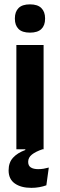

<svg xmlns="http://www.w3.org/2000/svg" viewBox="-20 -702 282 903"><path d="M57 0V-490.5H185V0ZM121 -548.5Q84.5 -548.5 67.2 -565.8Q50 -583 50 -613.5V-616Q50 -646.5 67.2 -664Q84.5 -681.5 121 -681.5Q157 -681.5 174.5 -664Q192 -646.5 192 -616V-613.5Q192 -582.5 174.5 -565.5Q157 -548.5 121 -548.5ZM127.5 181.5Q79 181.5 49.8 161Q20.5 140.5 20.5 99.5V99Q20.5 62.5 41.2 39.8Q62 17 99 3.5V-8L180 -8.5V0Q147.5 11 130 25Q112.5 39 112.5 59V59.5Q112.5 77.5 125 85.5Q137.5 93.5 159.5 93.5Q173 93.5 185 91.5Q197 89.5 209.5 86L198 169.5Q183 175 165.2 178.2Q147.5 181.5 127.5 181.5Z"/></svg>

Font: Anek Latin SemiBold
Style: Regular
Weight: 600
Designer: Yesha Goshar
Foundry: Ek Type
Version: Version 1.003